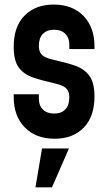

<svg xmlns="http://www.w3.org/2000/svg" viewBox="-20 -580 461 820"><path d="M213.5 12.5Q132.5 12.5 85.5 -36.2Q38.5 -85 38.5 -165V-177.5H146V-157.5Q146 -129 163.5 -112Q181 -95 211.5 -95Q242 -95 259 -112.8Q276 -130.5 276 -163.5Q276 -182.5 269.2 -194Q262.5 -205.5 248.5 -212.5Q234.5 -219.5 211 -224.5Q159 -236 120 -249.5Q81 -263 59.8 -292.2Q38.5 -321.5 38.5 -380Q38.5 -467 85.2 -513.8Q132 -560.5 209 -560.5Q290 -560.5 336.8 -511.8Q383.5 -463 383.5 -383V-370.5H276V-390.5Q276 -418.5 258.8 -435.8Q241.5 -453 210.5 -453Q180.5 -453 163.2 -435.2Q146 -417.5 146 -385Q146 -366 152.5 -354.5Q159 -343 173.5 -336Q188 -329 211 -324Q261.5 -313 300.2 -299.8Q339 -286.5 361.2 -257Q383.5 -227.5 383.5 -168Q383.5 -81.5 337.2 -34.5Q291 12.5 213.5 12.5ZM131.5 220 159.5 54H274.5L202 220Z"/></svg>

Font: Mohave SemiBold
Style: Regular
Weight: 600
Designer: Gumpita Rahayu
Foundry: Tokotype
Version: Version 2.003